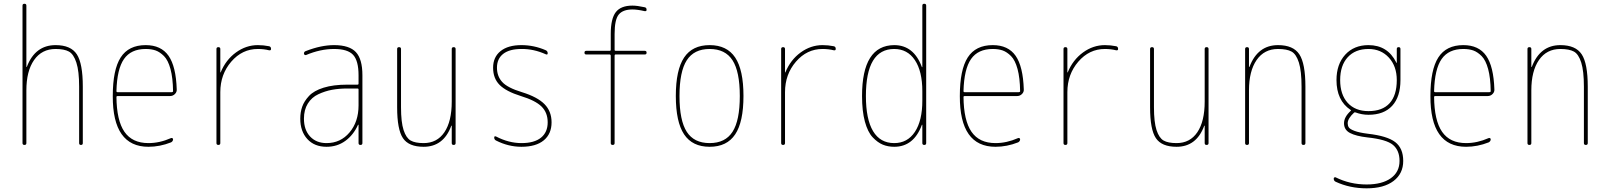

<svg xmlns="http://www.w3.org/2000/svg" viewBox="-20 -770 8540 1020"><path d="M99.6 -9.8V-740.2Q99.6 -750 109.9 -750Q120.1 -750 120.1 -740.2V-415Q120.1 -414.1 121.1 -414.1Q123 -414.1 123 -416Q167 -530.3 275.4 -530.3Q356.4 -530.3 388.2 -481.4Q419.9 -432.6 419.9 -309.6V-9.8Q419.9 0 410.2 0Q400.4 0 400.4 -9.8V-309.6Q400.4 -392.6 385.7 -437.5Q371.1 -482.4 346.2 -496.1Q321.3 -509.8 275.4 -509.8Q202.1 -509.8 161.1 -451.2Q120.1 -392.6 120.1 -290V-9.8Q120.1 0 109.9 0Q99.6 0 99.6 -9.8Z M753.9 -509.8Q675.8 -509.8 638.7 -456.5Q601.6 -403.3 598.6 -286.1Q598.6 -280.3 604.5 -280.3H892.6Q898.4 -280.3 899.4 -285.2Q898.4 -356.4 885.7 -403.3Q873 -450.2 851.1 -472.2Q829.1 -494.1 806.6 -502Q784.2 -509.8 753.9 -509.8ZM768.6 9.8Q578.1 9.8 579.1 -259.8Q579.1 -399.4 621.1 -464.8Q663.1 -530.3 753.9 -530.3Q835.9 -530.3 875.5 -473.6Q915 -417 918.9 -294.9Q919.9 -281.2 909.2 -270.5Q898.4 -259.8 883.8 -259.8H604.5Q599.6 -259.8 598.6 -255.9Q599.6 -129.9 641.1 -69.8Q682.6 -9.8 768.6 -9.8Q828.1 -9.8 887.7 -36.1Q891.6 -38.1 895.5 -36.1Q899.4 -34.2 899.4 -30.3Q899.4 -19.5 888.7 -13.7Q829.1 9.8 768.6 9.8Z M1129.9 -9.8V-509.8Q1129.9 -519.5 1140.1 -519.5Q1150.4 -519.5 1150.4 -509.8V-385.7Q1150.4 -384.8 1151.4 -384.8Q1152.3 -384.8 1152.3 -385.7Q1179.7 -452.1 1233.4 -491.2Q1287.1 -530.3 1349.6 -530.3Q1379.9 -530.3 1409.2 -524.4Q1419.9 -522.5 1419.9 -509.8Q1419.9 -501 1409.2 -502.9Q1381.8 -509.8 1349.6 -509.8Q1266.6 -509.8 1208.5 -442.4Q1150.4 -375 1150.4 -280.3V-9.8Q1150.4 0 1140.1 0Q1129.9 0 1129.9 -9.8Z M1884.8 -210V-294.9Q1884.8 -299.8 1879.9 -299.8H1825.2Q1781.2 -299.8 1744.1 -293Q1707 -286.1 1671.4 -269.5Q1635.7 -252.9 1615.2 -219.7Q1594.7 -186.5 1594.7 -139.6Q1594.7 -80.1 1627.4 -44.9Q1660.2 -9.8 1714.8 -9.8Q1789.1 -9.8 1836.9 -66.4Q1884.8 -123 1884.8 -210ZM1879.9 -320.3Q1884.8 -320.3 1884.8 -325.2V-370.1Q1884.8 -447.3 1856 -478.5Q1827.1 -509.8 1754.9 -509.8Q1681.6 -509.8 1605.5 -477.5Q1601.6 -476.6 1598.1 -479Q1594.7 -481.4 1594.7 -485.4Q1594.7 -496.1 1605.5 -499Q1685.5 -530.3 1754.9 -530.3Q1835.9 -530.3 1870.6 -493.2Q1905.3 -456.1 1905.3 -370.1V-9.8Q1905.3 0 1895 0Q1884.8 0 1884.8 -9.8V-106.4Q1884.8 -107.4 1883.8 -107.4Q1881.8 -107.4 1881.8 -106.4Q1857.4 -52.7 1814.5 -21.5Q1771.5 9.8 1714.8 9.8Q1650.4 9.8 1612.8 -31.2Q1575.2 -72.3 1575.2 -139.6Q1575.2 -173.8 1585.4 -203.1Q1595.7 -232.4 1621.6 -260.3Q1647.5 -288.1 1699.2 -304.2Q1751 -320.3 1825.2 -320.3Z M2230.5 9.8Q2151.4 9.8 2120.6 -36.1Q2089.8 -82 2089.8 -200.2V-509.8Q2089.8 -519.5 2100.1 -519.5Q2110.4 -519.5 2110.4 -509.8V-200.2Q2110.4 -121.1 2124 -79.1Q2137.7 -37.1 2161.6 -23.4Q2185.5 -9.8 2230.5 -9.8Q2301.8 -9.8 2340.8 -67.4Q2379.9 -125 2379.9 -230.5V-509.8Q2379.9 -519.5 2390.1 -519.5Q2400.4 -519.5 2400.4 -509.8V-9.8Q2400.4 0 2390.1 0Q2379.9 0 2379.9 -9.8V-101.6Q2379.9 -102.5 2378.9 -102.5Q2377 -102.5 2377 -100.6Q2335.9 9.8 2230.5 9.8Z M2747.1 -259.8Q2668.9 -284.2 2634.3 -318.8Q2599.6 -353.5 2599.6 -410.2Q2599.6 -466.8 2639.2 -498.5Q2678.7 -530.3 2750 -530.3Q2817.4 -530.3 2879.9 -502.9Q2889.6 -498 2889.6 -487.3Q2889.6 -477.5 2879.9 -481.4Q2815.4 -510.7 2750 -509.8Q2686.5 -509.8 2653.3 -483.9Q2620.1 -458 2620.1 -410.2Q2620.1 -365.2 2647.9 -334.5Q2675.8 -303.7 2752.9 -280.3Q2835 -254.9 2872.6 -216.8Q2910.2 -178.7 2910.2 -120.1Q2910.2 -58.6 2868.7 -24.4Q2827.1 9.8 2750 9.8Q2680.7 9.8 2615.2 -23.4Q2605.5 -28.3 2605.5 -39.1Q2605.5 -48.8 2615.2 -44.9Q2682.6 -9.8 2750.5 -9.8Q2818.4 -9.8 2854 -38.6Q2889.6 -67.4 2889.6 -120.1Q2889.6 -171.9 2856.9 -204.1Q2824.2 -236.3 2747.1 -259.8Z M3094.7 -480.5Q3085 -480.5 3085 -490.2Q3085 -500 3094.7 -500H3219.7Q3224.6 -500 3224.6 -504.9V-589.8Q3224.6 -670.9 3251.5 -705.6Q3278.3 -740.2 3339.8 -740.2Q3365.2 -740.2 3405.3 -731.4Q3415 -729.5 3415 -717.8Q3415 -709 3404.3 -710.9Q3366.2 -719.7 3339.8 -719.7Q3290 -719.7 3267.6 -693.4Q3245.1 -667 3245.1 -589.8V-504.9Q3245.1 -500 3250 -500H3405.3Q3415 -500 3415 -490.2Q3415 -480.5 3405.3 -480.5H3250Q3245.1 -480.5 3245.1 -474.6V-9.8Q3245.1 0 3234.9 0Q3224.6 0 3224.6 -9.8V-474.6Q3224.6 -479.5 3219.7 -480.5Z M3871.6 -449.7Q3833 -509.8 3750 -509.8Q3667 -509.8 3628.4 -449.7Q3589.8 -389.6 3589.8 -259.8Q3589.8 -129.9 3628.4 -69.8Q3667 -9.8 3750 -9.8Q3833 -9.8 3871.6 -69.8Q3910.2 -129.9 3910.2 -259.8Q3910.2 -389.6 3871.6 -449.7ZM3885.7 -56.2Q3841.8 9.8 3750 9.8Q3658.2 9.8 3614.3 -56.2Q3570.3 -122.1 3570.3 -260.3Q3570.3 -398.4 3614.3 -464.4Q3658.2 -530.3 3750 -530.3Q3841.8 -530.3 3885.7 -464.4Q3929.7 -398.4 3929.7 -260.3Q3929.7 -122.1 3885.7 -56.2Z M4129.9 -9.8V-509.8Q4129.9 -519.5 4140.1 -519.5Q4150.4 -519.5 4150.4 -509.8V-385.7Q4150.4 -384.8 4151.4 -384.8Q4152.3 -384.8 4152.3 -385.7Q4179.7 -452.1 4233.4 -491.2Q4287.1 -530.3 4349.6 -530.3Q4379.9 -530.3 4409.2 -524.4Q4419.9 -522.5 4419.9 -509.8Q4419.9 -501 4409.2 -502.9Q4381.8 -509.8 4349.6 -509.8Q4266.6 -509.8 4208.5 -442.4Q4150.4 -375 4150.4 -280.3V-9.8Q4150.4 0 4140.1 0Q4129.9 0 4129.9 -9.8Z M4730.5 -509.8Q4580.1 -509.8 4580.1 -259.8Q4580.1 -136.7 4618.2 -73.2Q4656.2 -9.8 4730.5 -9.8Q4800.8 -9.8 4840.3 -69.3Q4879.9 -128.9 4879.9 -235.4V-285.2Q4879.9 -391.6 4840.3 -450.7Q4800.8 -509.8 4730.5 -509.8ZM4730.5 9.8Q4697.3 9.8 4669.9 -1.5Q4642.6 -12.7 4616.2 -40.5Q4589.8 -68.4 4574.7 -124Q4559.6 -179.7 4559.6 -259.8Q4559.6 -529.3 4730.5 -530.3Q4834 -530.3 4877 -415Q4877 -413.1 4878.9 -413.1Q4879.9 -413.1 4879.9 -414.1V-740.2Q4879.9 -750 4890.1 -750Q4900.4 -750 4900.4 -740.2V-9.8Q4900.4 0 4890.1 0Q4879.9 0 4879.9 -9.8V-106.4Q4879.9 -107.4 4878.9 -107.4Q4877 -107.4 4877 -105.5Q4834 9.8 4730.5 9.8Z M5253.9 -509.8Q5175.8 -509.8 5138.7 -456.5Q5101.6 -403.3 5098.6 -286.1Q5098.6 -280.3 5104.5 -280.3H5392.6Q5398.4 -280.3 5399.4 -285.2Q5398.4 -356.4 5385.7 -403.3Q5373 -450.2 5351.1 -472.2Q5329.1 -494.1 5306.6 -502Q5284.2 -509.8 5253.9 -509.8ZM5268.6 9.8Q5078.1 9.8 5079.1 -259.8Q5079.1 -399.4 5121.1 -464.8Q5163.1 -530.3 5253.9 -530.3Q5335.9 -530.3 5375.5 -473.6Q5415 -417 5418.9 -294.9Q5419.9 -281.2 5409.2 -270.5Q5398.4 -259.8 5383.8 -259.8H5104.5Q5099.6 -259.8 5098.6 -255.9Q5099.6 -129.9 5141.1 -69.8Q5182.6 -9.8 5268.6 -9.8Q5328.1 -9.8 5387.7 -36.1Q5391.6 -38.1 5395.5 -36.1Q5399.4 -34.2 5399.4 -30.3Q5399.4 -19.5 5388.7 -13.7Q5329.1 9.8 5268.6 9.8Z M5629.9 -9.8V-509.8Q5629.9 -519.5 5640.1 -519.5Q5650.4 -519.5 5650.4 -509.8V-385.7Q5650.4 -384.8 5651.4 -384.8Q5652.3 -384.8 5652.3 -385.7Q5679.7 -452.1 5733.4 -491.2Q5787.1 -530.3 5849.6 -530.3Q5879.9 -530.3 5909.2 -524.4Q5919.9 -522.5 5919.9 -509.8Q5919.9 -501 5909.2 -502.9Q5881.8 -509.8 5849.6 -509.8Q5766.6 -509.8 5708.5 -442.4Q5650.4 -375 5650.4 -280.3V-9.8Q5650.4 0 5640.1 0Q5629.9 0 5629.9 -9.8Z M6230.5 9.8Q6151.4 9.8 6120.6 -36.1Q6089.8 -82 6089.8 -200.2V-509.8Q6089.8 -519.5 6100.1 -519.5Q6110.4 -519.5 6110.4 -509.8V-200.2Q6110.4 -121.1 6124 -79.1Q6137.7 -37.1 6161.6 -23.4Q6185.5 -9.8 6230.5 -9.8Q6301.8 -9.8 6340.8 -67.4Q6379.9 -125 6379.9 -230.5V-509.8Q6379.9 -519.5 6390.1 -519.5Q6400.4 -519.5 6400.4 -509.8V-9.8Q6400.4 0 6390.1 0Q6379.9 0 6379.9 -9.8V-101.6Q6379.9 -102.5 6378.9 -102.5Q6377 -102.5 6377 -100.6Q6335.9 9.8 6230.5 9.8Z M6594.7 -9.8V-509.8Q6594.7 -519.5 6605 -519.5Q6615.2 -519.5 6615.2 -509.8V-415Q6615.2 -414.1 6616.2 -414.1Q6618.2 -414.1 6618.2 -416Q6662.1 -530.3 6769.5 -530.3Q6850.6 -530.3 6882.8 -481.4Q6915 -432.6 6915 -309.6V-9.8Q6915 0 6904.8 0Q6894.5 0 6894.5 -9.8V-309.6Q6894.5 -392.6 6880.4 -437.5Q6866.2 -482.4 6841.3 -496.1Q6816.4 -509.8 6769.5 -509.8Q6696.3 -509.8 6655.8 -451.2Q6615.2 -392.6 6615.2 -290V-9.8Q6615.2 0 6605 0Q6594.7 0 6594.7 -9.8Z M7250 -179.7Q7324.2 -179.7 7362.3 -221.7Q7400.4 -263.7 7400.4 -344.7Q7400.4 -418 7358.4 -463.9Q7316.4 -509.8 7250 -509.8Q7179.7 -509.8 7139.6 -465.8Q7099.6 -421.9 7099.6 -344.7Q7099.6 -267.6 7139.6 -223.6Q7179.7 -179.7 7250 -179.7ZM7075.2 195.3Q7065.4 190.4 7065.4 178.7Q7065.4 174.8 7068.4 172.9Q7071.3 170.9 7075.2 171.9Q7151.4 210 7240.2 210Q7322.3 210 7368.7 176.8Q7415 143.6 7415 85Q7415 29.3 7380.4 0Q7345.7 -29.3 7244.1 -40Q7183.6 -46.9 7151.9 -63.5Q7120.1 -80.1 7120.1 -115.2Q7120.1 -148.4 7155.3 -180.7Q7159.2 -184.6 7154.3 -186.5Q7080.1 -236.3 7080.1 -344.7Q7080.1 -428.7 7126.5 -479.5Q7172.9 -530.3 7250 -530.3Q7351.6 -530.3 7397.5 -438.5Q7397.5 -436.5 7399.4 -435.5Q7400.4 -435.5 7400.4 -436.5V-509.8Q7400.4 -519.5 7410.2 -519.5Q7419.9 -519.5 7419.9 -509.8V-344.7Q7419.9 -255.9 7376 -208Q7332 -160.2 7250 -160.2Q7214.8 -160.2 7180.7 -172.9Q7175.8 -173.8 7173.8 -171.9Q7139.6 -140.6 7139.6 -115.2Q7139.6 -102.5 7145.5 -93.3Q7151.4 -84 7175.8 -74.7Q7200.2 -65.4 7246.1 -59.6Q7349.6 -47.9 7392.1 -15.1Q7434.6 17.6 7434.6 85Q7434.6 152.3 7383.3 191.4Q7332 230.5 7240.2 230.5Q7150.4 230.5 7075.2 195.3Z M7753.9 -509.8Q7675.8 -509.8 7638.7 -456.5Q7601.6 -403.3 7598.6 -286.1Q7598.6 -280.3 7604.5 -280.3H7892.6Q7898.4 -280.3 7899.4 -285.2Q7898.4 -356.4 7885.7 -403.3Q7873 -450.2 7851.1 -472.2Q7829.1 -494.1 7806.6 -502Q7784.2 -509.8 7753.9 -509.8ZM7768.6 9.8Q7578.1 9.8 7579.1 -259.8Q7579.1 -399.4 7621.1 -464.8Q7663.1 -530.3 7753.9 -530.3Q7835.9 -530.3 7875.5 -473.6Q7915 -417 7918.9 -294.9Q7919.9 -281.2 7909.2 -270.5Q7898.4 -259.8 7883.8 -259.8H7604.5Q7599.6 -259.8 7598.6 -255.9Q7599.6 -129.9 7641.1 -69.8Q7682.6 -9.8 7768.6 -9.8Q7828.1 -9.8 7887.7 -36.1Q7891.6 -38.1 7895.5 -36.1Q7899.4 -34.2 7899.4 -30.3Q7899.4 -19.5 7888.7 -13.7Q7829.1 9.8 7768.6 9.8Z M8094.7 -9.8V-509.8Q8094.7 -519.5 8105 -519.5Q8115.2 -519.5 8115.2 -509.8V-415Q8115.2 -414.1 8116.2 -414.1Q8118.2 -414.1 8118.2 -416Q8162.1 -530.3 8269.5 -530.3Q8350.6 -530.3 8382.8 -481.4Q8415 -432.6 8415 -309.6V-9.8Q8415 0 8404.8 0Q8394.5 0 8394.5 -9.8V-309.6Q8394.5 -392.6 8380.4 -437.5Q8366.2 -482.4 8341.3 -496.1Q8316.4 -509.8 8269.5 -509.8Q8196.3 -509.8 8155.8 -451.2Q8115.2 -392.6 8115.2 -290V-9.8Q8115.2 0 8105 0Q8094.7 0 8094.7 -9.8Z"/></svg>

Font: Rounded-X Mgen+ 2m thin
Style: Regular
Weight: 100
Designer: [Source Han Sans]
Ryoko NISHIZUKA  (kana & ideographs); Paul D. Hunt (Latin, Greek & Cyrillic); Wenlong ZHANG  (bopomofo
Version: Version 1.059.20150602